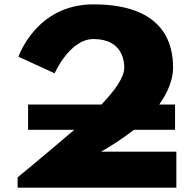

<svg xmlns="http://www.w3.org/2000/svg" viewBox="-20 -860 889 880"><path d="M408.2 -681C541.3 -681 549.7 -580 549.7 -550C549.7 -505.9 506.5 -445.1 445.1 -381H108.7V-265H320.5C183.4 -147.9 60.7 -47 60.7 -47V0H788.3V-165H443.3C443.3 -165 515.2 -204.2 594 -265H782.3V-381H710C746.9 -433.8 773.3 -491.8 773.3 -550C773.3 -654 736.3 -840 408.2 -840C144.7 -840 64.7 -600 64.7 -600L230.3 -524C230.3 -524 299.3 -681 408.2 -681Z"/></svg>

Font: Hussar
Style: BdSuprExt
Weight: 700
Foundry: Cannot Into Space Fonts
Version: Version 2.00